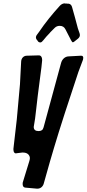

<svg xmlns="http://www.w3.org/2000/svg" viewBox="-20 -905 516 1144"><path d="M238 -665C249 -679 262 -694 276 -708C278 -710 280 -712 281 -714L306 -739C314 -747 324 -751 336 -751C352 -751 363 -744 370 -730L403 -666C408 -657 411 -653 414 -653C417 -653 420 -655 425 -659L445 -675C452 -681 456 -688 456 -696C456 -700 455 -703 454 -707L444 -736C433 -779 421 -822 409 -864C406 -875 398 -882 389 -883C383 -883 379 -883 376 -884H368L364 -885C354 -884 344 -879 336 -870C293 -823 250 -770 212 -714L198 -695C196 -691 194 -687 194 -683C194 -676 197 -670 202 -665L207 -658L205 -659C210 -654 215 -652 219 -652C225 -652 230 -655 234 -661ZM388 -569C367 -568 350 -552 344 -530L239 -144V-145C236 -131 226 -124 210 -124C191 -124 181 -132 181 -149L189 -198L196 -257C199 -282 202 -309 205 -335L227 -505L231 -544V-550C231 -564 224 -575 212 -575H209L138 -573C120 -572 107 -558 106 -538L99 -403L80 -193L60 -19V-14C60 1 66 9 75 9C76 9 77 8 79 8L112 4H118C146 4 158 22 158 37C158 42 157 47 155 54L116 181V180C115 184 115 188 115 192C115 201 118 212 132 213L199 219H204C220 219 237 208 242 184C259 122 290 12 331 -120L366 -230L447 -476L474 -548V-547C475 -552 476 -556 476 -561C476 -566 474 -573 464 -573H461Z"/></svg>

Font: Bangerz
Style: Regular
Weight: 400
Designer: vernon adams
Foundry: Vernon Adams
Version: Version 2.10;December 28, 2023;FontCreator 13.0.0.2683 64-bi